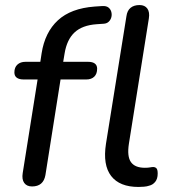

<svg xmlns="http://www.w3.org/2000/svg" viewBox="-20 -732 681 761"><path d="M107 7Q86 7 76 -7Q66 -21 70 -46L129 -417H74Q56 -417 46.5 -424Q37 -431 37 -445Q37 -465 49 -476Q61 -487 81 -487H151L138 -475L145 -521Q158 -604 209.5 -651.5Q261 -699 355 -706L385 -708Q401 -709 409.5 -702.5Q418 -696 421 -685.5Q424 -675 421.5 -664.5Q419 -654 411.5 -646.5Q404 -639 392 -638L363 -636Q306 -632 275.5 -603.5Q245 -575 236 -520L229 -478L222 -487H329Q347 -487 356 -480Q365 -473 365 -460Q365 -439 353.5 -428Q342 -417 322 -417H220L160 -38Q152 7 107 7ZM529 9Q454 9 420.5 -34.5Q387 -78 400 -162L481 -667Q484 -690 497.5 -701Q511 -712 533 -712Q554 -712 564 -698Q574 -684 570 -659L491 -163Q483 -112 499 -89.5Q515 -67 554 -67Q567 -67 574.5 -68.5Q582 -70 587 -70Q595 -70 600 -65Q605 -60 605 -44Q605 -23 595 -11Q585 1 571 4Q563 7 550.5 8Q538 9 529 9Z"/></svg>

Font: Nunito Medium
Style: Italic
Weight: 500
Designer: Vernon Adams
Foundry: Vernon Adams
Version: Version 3.601